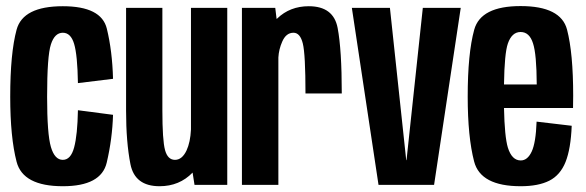

<svg xmlns="http://www.w3.org/2000/svg" viewBox="-20 -624 1977 648"><path d="M192 4.5Q57.5 4.5 36 -78Q14.5 -160.5 14.5 -297.5Q14.5 -444.5 36 -523.8Q57.5 -603 192 -603Q322 -603 340.5 -527.5Q359 -452 361.5 -358L243 -343.5Q241.5 -438 230.2 -475.8Q219 -513.5 192 -513.5Q164.5 -513.5 151.8 -474.2Q139 -435 139 -297.5Q139 -171.5 151.8 -128Q164.5 -84.5 192 -84.5Q219 -84.5 230.2 -126.5Q241.5 -168.5 243 -252L361.5 -236.5Q359 -155 340.2 -75.2Q321.5 4.5 192 4.5Z M636.5 0 630 -41.5Q585.5 4.5 518.5 4.5Q435 4.5 420.2 -70Q405.5 -144.5 405.5 -250.5V-597.5H528V-252.5Q528 -150.5 537 -117.5Q546 -84.5 570.5 -84.5Q594.5 -84.5 609.5 -116Q622.5 -144 624.5 -187V-597.5H747V0Z M1011 -308.5Q1011 -441 1002 -477.2Q993 -513.5 970.5 -513.5Q945.5 -513.5 932.5 -483.5Q921 -457.5 919.5 -430V0H796.5V-597.5H909L913.5 -560Q914.5 -561 915.5 -561.5Q958.5 -603 1022 -603Q1105.5 -603 1119.5 -529.8Q1133.5 -456.5 1133.5 -308.5Z M1257.5 0 1167.5 -597.5H1296L1351 -83.5H1352L1407 -597.5H1535L1445 0Z M1737.5 4.5Q1602 4.5 1580.2 -78.8Q1558.5 -162 1558.5 -298Q1558.5 -444 1580.5 -523.8Q1602.5 -603.5 1737 -603.5Q1873 -603.5 1893.8 -524Q1914.5 -444.5 1914.5 -301Q1914.5 -278 1914 -259.5H1681Q1683 -162.5 1694 -126Q1707.5 -82.5 1737.5 -82.5Q1760.5 -82.5 1774.5 -112.5Q1788.5 -142.5 1791 -213.5L1909.5 -199.5Q1906.5 -122 1888.8 -77.5Q1871 -33 1834 -14.2Q1797 4.5 1737.5 4.5ZM1681 -339H1791.5Q1791 -441.5 1779 -477.5Q1767 -516 1737 -516Q1707.5 -516 1694 -477Q1682.5 -443.5 1681 -339Z"/></svg>

Font: Anybody Condensed SemiBold
Style: Regular
Weight: 600
Width: 3
Designer: Tyler Finck
Foundry: Etcetera Type Company
Version: Version 1.010; ttfautohint (v1.8.3) -l 8 -r 50 -G 200 -x 14 